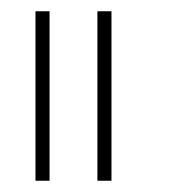

<svg xmlns="http://www.w3.org/2000/svg" viewBox="-20 -321 302 341"><path d="M153 0V-301H178V0ZM43 0V-301H68V0Z"/></svg>

Font: Chathura Light
Style: Regular
Weight: 300
Designer: Appaji Ambarisha Darbha
Foundry: Aditya Fonts
Version: Version 1.002 2016